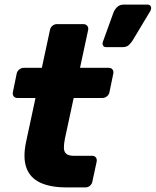

<svg xmlns="http://www.w3.org/2000/svg" viewBox="-20 -815 677 835"><path d="M269.2 0Q199.9 0 155.6 -20.4Q111.2 -40.9 95.1 -84.5Q78.9 -128.1 93.2 -197L134.4 -388.9H55.8Q45.1 -388.9 39.5 -396.1Q33.9 -403.4 35.9 -414L52.6 -494.9Q54.6 -505.5 63.7 -512.8Q72.8 -520 83.4 -520H162L197.4 -684.9Q199.4 -695.5 207.9 -702.8Q216.5 -710 227.1 -710H342.9Q353.5 -710 359.4 -702.8Q365.4 -695.5 363.4 -684.9L328 -520H453.2Q463.9 -520 469.3 -512.8Q474.7 -505.5 472.7 -494.9L456 -414Q454 -403.4 445.1 -396.1Q436.2 -388.9 425.6 -388.9H300.4L262.1 -211Q257.6 -188.5 257.9 -171.7Q258.2 -155 268.2 -146.2Q278.2 -137.4 301.5 -137.4H380.9Q391.5 -137.4 396.9 -130.1Q402.4 -122.9 400.4 -112.2L381.7 -25.1Q379.7 -14.5 371.2 -7.2Q362.6 0 352 0ZM441.2 -610Q432.6 -610 428.6 -616.3Q424.5 -622.6 426.9 -631.6L473.5 -760.5Q478.5 -773.7 489.6 -784.4Q500.6 -795 517.6 -795H622Q630.2 -795 634.5 -789.1Q638.7 -783.1 636.7 -775.2Q635.7 -773.1 635 -770.2Q634.2 -767.2 631.9 -764.1L556.1 -637.9Q549.7 -627.9 540 -618.9Q530.2 -610 513.6 -610Z"/></svg>

Font: Rubik Light
Style: Italic
Weight: 300
Italic angle: -12°
Designer: Hubert and Fischer
Foundry: Hubert and Fischer
Version: Version 2.300;gftools[0.9.30]